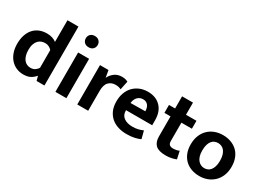

<svg xmlns="http://www.w3.org/2000/svg" viewBox="-30 -1360 2725 2015"><g transform="rotate(30 1332.0 -352.0)"><path d="M368 -714H501V0H406L392 -52H387Q369 -27 335.5 -8Q302 11 248 11Q203 11 164 -6Q125 -23 96 -55Q67 -87 50.5 -133Q34 -179 34 -238Q34 -295 49 -341Q64 -387 92 -419.5Q120 -452 161 -469.5Q202 -487 255 -487Q289 -487 319.5 -477Q350 -467 368 -451ZM368 -352Q355 -368 334 -379Q313 -390 288 -390Q264 -390 242.5 -382Q221 -374 204.5 -356.5Q188 -339 178 -310.5Q168 -282 168 -241Q168 -201 177 -172Q186 -143 201 -124Q216 -105 236.5 -96Q257 -87 280 -87Q312 -87 334.5 -102.5Q357 -118 368 -139Z M634 0V-477H767V0ZM701 -579Q667 -579 648 -598.5Q629 -618 629 -647Q629 -676 648 -695.5Q667 -715 701 -715Q734 -715 753.5 -695.5Q773 -676 773 -647Q773 -618 754 -598.5Q735 -579 701 -579Z M899 0V-477H1002L1017 -391Q1034 -429 1071 -458Q1108 -487 1164 -487Q1187 -487 1205 -482Q1223 -477 1235 -470L1213 -365Q1202 -371 1185 -375.5Q1168 -380 1145 -380Q1096 -380 1063.5 -347.5Q1031 -315 1031 -241V0Z M1689 -204H1372V-200Q1372 -143 1412 -115Q1452 -87 1515 -87Q1555 -87 1585.5 -95Q1616 -103 1641 -114L1665 -21Q1638 -8 1597 1.5Q1556 11 1500 11Q1446 11 1398.5 -3.5Q1351 -18 1315.5 -48Q1280 -78 1259 -124Q1238 -170 1238 -234Q1238 -291 1255 -337.5Q1272 -384 1303.5 -417Q1335 -450 1379 -468.5Q1423 -487 1477 -487Q1574 -487 1631.5 -428Q1689 -369 1689 -263ZM1553 -295Q1553 -314 1548.5 -332Q1544 -350 1534 -363.5Q1524 -377 1509 -385Q1494 -393 1472 -393Q1432 -393 1406 -366Q1380 -339 1375 -293Z M2068 -381H1941V-161Q1941 -127 1956.5 -114.5Q1972 -102 1998 -102Q2018 -102 2039 -106Q2060 -110 2073 -117L2093 -24Q2076 -16 2042 -8Q2008 0 1970 0Q1883 0 1846 -34.5Q1809 -69 1809 -138V-381H1735V-477H1809V-624H1941V-477H2068Z M2629 -242Q2629 -183 2610 -136Q2591 -89 2557.5 -56.5Q2524 -24 2479 -6.5Q2434 11 2382 11Q2330 11 2285.5 -5Q2241 -21 2208.5 -52Q2176 -83 2157.5 -128.5Q2139 -174 2139 -232Q2139 -293 2158 -340.5Q2177 -388 2210.5 -420.5Q2244 -453 2289 -470Q2334 -487 2386 -487Q2438 -487 2482.5 -471Q2527 -455 2559.5 -424.5Q2592 -394 2610.5 -348Q2629 -302 2629 -242ZM2492 -237Q2492 -278 2483 -307Q2474 -336 2459 -354Q2444 -372 2424 -380.5Q2404 -389 2383 -389Q2362 -389 2343 -381.5Q2324 -374 2309 -356.5Q2294 -339 2285 -310Q2276 -281 2276 -237Q2276 -198 2285 -169.5Q2294 -141 2309.5 -123Q2325 -105 2344.5 -96Q2364 -87 2385 -87Q2406 -87 2425 -94.5Q2444 -102 2459 -120Q2474 -138 2483 -166.5Q2492 -195 2492 -237Z"/></g></svg>

Font: Mukta Vaani
Style: Bold
Weight: 700
Designer: Noopur Datye, Girish Dalvi, Yashodeep Gholap, Pallavi Karambelkar
Foundry: Ek Type
Version: Version 2.538;PS 1.000;hotconv 16.6.51;makeotf.lib2.5.65220;